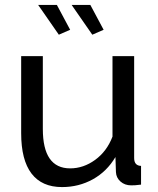

<svg xmlns="http://www.w3.org/2000/svg" viewBox="-20 -750 641 780"><path d="M232 10Q150 10 108 -45Q66 -100 66 -209V-522H154V-226Q154 -66 265 -66Q319 -66 366.5 -100.5Q414 -135 437 -195V-522H525V-108Q525 -77 553 -76V0Q538 2 529.5 2.5Q521 3 513 3Q487 3 469.5 -12.5Q452 -28 451 -51L449 -112Q414 -53 357 -21.5Q300 10 232 10ZM271 -730H347L401 -629L355 -609ZM135 -730H211L265 -629L219 -609Z"/></svg>

Font: Boldmen Medium
Style: Regular
Weight: 400
Designer: Matt McInerney, Pablo Impallari, Rodrigo Fuenzalida
Foundry: LIVING CONCEPT
Version: Version 1.000